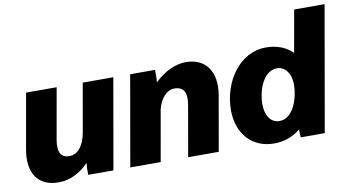

<svg xmlns="http://www.w3.org/2000/svg" viewBox="-73 -898 1990 1088"><g transform="rotate(-10 922.0 -353.5)"><path d="M185 13C250 13 312 -18 359 -68C357 -45 356 -16 357 0H502L593 -520H417L368 -240C355 -168 320 -123 271 -123C212 -123 206 -172 215 -226L267 -520H91L35 -203C12 -73 64 13 185 13Z M599 0H774L826 -295C840 -353 878 -397 921 -397C985 -397 993 -350 983 -292L932 0H1108L1163 -314C1187 -450 1125 -533 1012 -533C957 -533 891 -507 831 -448C834 -474 834 -499 833 -520H690Z M1580 0H1718L1844 -720H1669L1626 -478C1589 -515 1538 -536 1473 -536C1321 -536 1217 -383 1217 -219C1217 -84 1300 8 1426 8C1488 8 1539 -13 1578 -46C1578 -28 1579 -10 1580 0ZM1515 -409C1556 -409 1594 -373 1594 -299C1594 -228 1559 -112 1478 -112C1428 -112 1398 -156 1398 -224C1398 -295 1433 -409 1515 -409Z"/></g></svg>

Font: Fixel Text 20240404 ExtraBold
Style: Italic
Weight: 800
Width: 4
Italic angle: -10°
Designer: AlfaBravo + MacPaw
Foundry: Kyrylo Tkachov, Marchela Mozhyna, Serhii Makarenko, Maria Weinstein, Zakhar Kryvoshyya
Version: Version 1.211;Glyphs 3.2 (3225)